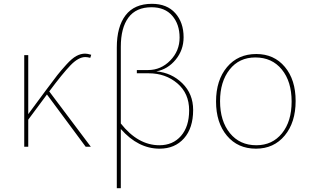

<svg xmlns="http://www.w3.org/2000/svg" viewBox="-20 -769 1637 1006"><path d="M107 0V-480H128V-171L222 -298Q262 -352 280.5 -375.5Q299 -399 328 -431Q357 -463 380 -475.5Q403 -488 426 -488Q438 -488 458 -482L453 -466Q438 -470 427 -470Q391 -470 349.5 -427Q308 -384 238 -290L456 0H429L226 -274L128 -142V0Z M816 10Q704 10 613 -93V217H592V-520Q592 -629 638 -689Q684 -749 776 -749Q855 -749 898.5 -700Q942 -651 942 -574Q942 -507 900.5 -456.5Q859 -406 799 -395Q879 -388 935.5 -332.5Q992 -277 992 -193Q992 -98 944 -44Q896 10 816 10ZM815 -8Q886 -8 928.5 -57Q971 -106 971 -191Q971 -280 909 -332.5Q847 -385 759 -385H697V-402H756Q823 -402 872 -452Q921 -502 921 -572Q921 -642 882.5 -686.5Q844 -731 774 -731Q693 -731 653 -677Q613 -623 613 -524V-122Q703 -8 815 -8Z M1321 10Q1226 10 1169 -58Q1112 -126 1112 -237Q1112 -349 1169.5 -417.5Q1227 -486 1323 -486Q1416 -486 1472.5 -418.5Q1529 -351 1529 -240Q1529 -128 1472 -59Q1415 10 1321 10ZM1323 -8Q1407 -8 1457.5 -70.5Q1508 -133 1508 -237Q1508 -342 1456.5 -405Q1405 -468 1318 -468Q1233 -468 1183 -404.5Q1133 -341 1133 -239Q1133 -135 1184.5 -71.5Q1236 -8 1323 -8Z"/></svg>

Font: Cantarell Thin
Style: Regular
Weight: 100
Designer: Dave Crossland, Nikolaus Waxweiler, Florian Fecher, Jacques Le Bailly, Eben Sorkin, Alexei Vanyashin, Alexios Zavras, Em
Version: Version 0.303